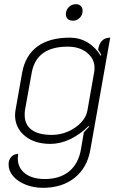

<svg xmlns="http://www.w3.org/2000/svg" viewBox="-20 -689 582 918"><path d="M21 97Q21 75 34 61Q47 47 67 47Q65 61 65 68Q65 113 99.5 140Q134 167 194 167Q266 167 310.5 130.5Q355 94 367 25L381 -57Q386 -63 405 -82L404 -87Q363 -46 315.5 -23.5Q268 -1 221 -1Q145 -1 98.5 -39.5Q52 -78 52 -139Q52 -152 55 -167L86 -342Q101 -424 158.5 -466.5Q216 -509 314 -509Q360 -509 398 -486.5Q436 -464 462 -422L464 -426Q460 -436 449 -451Q458 -509 507 -509L412 27Q397 113 337 161Q277 209 186 209Q141 209 103 194Q65 179 43 153.5Q21 128 21 97ZM398 -161 431 -348Q432 -353 432 -364Q432 -408 396 -437Q360 -466 304 -466Q155 -466 132 -343L100 -166Q98 -157 98 -140Q98 -93 131 -68.5Q164 -44 228 -44Q268 -44 305 -60Q342 -76 367.5 -103Q393 -130 398 -161ZM295 -621Q295 -641 309 -655Q323 -669 343 -669Q358 -669 366.5 -660Q375 -651 375 -637Q375 -618 361.5 -604Q348 -590 329 -590Q313 -590 304 -598.5Q295 -607 295 -621Z"/></svg>

Font: K2D Thin
Style: Italic
Weight: 100
Italic angle: -10°
Designer: Katatrad Aksorn Co.,Ltd.
Foundry: Cadson Demak Co.,Ltd.
Version: Version 1.000; ttfautohint (v1.6)